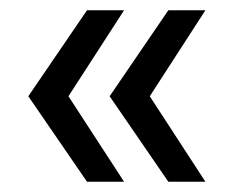

<svg xmlns="http://www.w3.org/2000/svg" viewBox="-20 -442 471 373"><path d="M149 -422 35 -255 149 -89H221L113 -255L221 -422ZM307 -422 193 -255 307 -89H379L271 -255L379 -422Z"/></svg>

Font: Juman Normal
Style: Regular
Weight: 300
Designer: Bandar Raffah (Arabic) Julieta Ulanovsky (Latin)
Foundry: Caramella
Version: Version 5.022;PS 005.022;hotconv 1.0.88;makeotf.lib2.5.64775